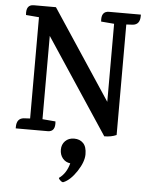

<svg xmlns="http://www.w3.org/2000/svg" viewBox="-62 -732 814 1054"><g transform="rotate(5 345.0 -205.0)"><path d="M496 -682H671Q671 -682 671 -674Q671 -627 632 -623L596 -621V-12Q567 1 529 1L183 -522V-63L255 -57Q261 0 217 0H41V-8Q41 -55 80 -59L115 -61V-619L43 -625Q37 -682 81 -682H203L529 -189V-619L457 -625Q451 -682 496 -682ZM328 271Q322 274 311.5 265Q301 256 301 250Q341 222 356 165Q330 162 314 142.5Q298 123 298 94.5Q298 66 316.5 47Q335 28 366 28Q397 28 416 47.5Q435 67 435 108.5Q435 150 400.5 202.5Q366 255 328 271Z"/></g></svg>

Font: Karma SemiBold
Style: Regular
Weight: 600
Designer: Joana Correia
Foundry: Indian Type Foundry
Version: Version 1.202;PS 1.0;hotconv 1.0.78;makeotf.lib2.5.61930; tt